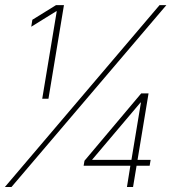

<svg xmlns="http://www.w3.org/2000/svg" viewBox="-20 -748 695 768"><path d="M235.8 -727.5 173.8 -353H148.9L207 -703.1H205.1L105 -641.1L109.4 -668.9L204.1 -727.5ZM-0.5 0 618.2 -727.5H645.5L25.9 0ZM314.5 -85 317.9 -105 544.9 -374.5H560.5L555.2 -337.9H542L349.1 -109.9L348.6 -108.4H582.5L578.6 -85ZM487.8 0 502.4 -91.3 504.4 -100.6 549.8 -374.5H574.2L512.2 0Z"/></svg>

Font: Inter 20pt Thin
Style: Italic
Weight: 250
Italic angle: -9.3988°
Version: Version 4.001;git-66647c0bb